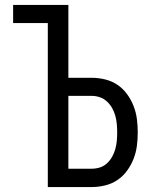

<svg xmlns="http://www.w3.org/2000/svg" viewBox="-20 -755 640 775"><path d="M173 0V-662H33V-735H256V-441H350Q377 -441 404 -434.5Q431 -428 453.5 -413Q476 -398 492.5 -375.5Q509 -353 519 -327.5Q529 -302 532.5 -275Q536 -248 536 -221Q536 -193 532.5 -166Q529 -139 519 -113.5Q509 -88 492.5 -65.5Q476 -43 453.5 -28Q431 -13 404 -6.5Q377 0 350 0ZM256 -74H350Q367 -74 383 -79Q399 -84 411.5 -95.5Q424 -107 432.5 -122Q441 -137 445.5 -153.5Q450 -170 451.5 -187Q453 -204 453 -220Q453 -237 451.5 -254Q450 -271 445.5 -287.5Q441 -304 432.5 -319Q424 -334 411.5 -345.5Q399 -357 383 -362.5Q367 -368 350 -368H256Z"/></svg>

Font: Iosevka Meiseki Sans
Style: Regular
Weight: 400
Monospace: yes
Designer: Belleve Invis
Foundry: Belleve Invis
Version: Version 11.2.6; ttfautohint (v1.8.4)